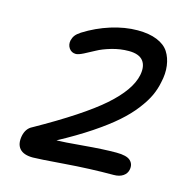

<svg xmlns="http://www.w3.org/2000/svg" viewBox="-107 -860 915 938"><g transform="rotate(15 350.0 -390.5)"><path d="M141.1 -23.9Q93.8 -23.9 73.7 -47.1Q53.7 -70.3 62 -112.8Q70.3 -151.4 100.1 -166Q324.7 -292 426.3 -381.1Q527.8 -470.2 543.9 -548.8Q553.2 -595.7 532.5 -621.8Q511.7 -647.9 460 -647.9Q416.5 -647.9 373.3 -635.3Q330.1 -622.6 303 -607.4Q275.9 -592.3 250.5 -579.6Q225.1 -566.9 212.9 -566.9Q190.9 -566.9 178.7 -584Q166.5 -601.1 170.9 -624Q174.8 -639.6 183.1 -650.6Q191.4 -661.6 210 -673.8Q272 -712.9 341.8 -734.9Q411.6 -756.8 476.1 -756.8Q534.2 -756.8 574.2 -740.5Q614.3 -724.1 633.1 -695.1Q651.9 -666 657.2 -626.5Q662.6 -586.9 651.9 -541Q645 -505.4 629.4 -471.7Q613.8 -438 582.8 -397.5Q551.8 -356.9 506.1 -316.7Q460.4 -276.4 390.6 -229.7Q320.8 -183.1 231 -134.8H232.9Q261.7 -134.8 362.8 -143.8Q463.9 -152.8 529.8 -152.8Q582 -152.8 600.8 -135Q619.6 -117.2 613.8 -88.9Q609.9 -68.8 591.8 -56.4Q573.7 -43.9 543.9 -43.9Q425.3 -43.9 297.4 -33.9Q169.4 -23.9 141.1 -23.9Z"/></g></svg>

Font: Shantell Sans Bouncy
Style: Italic
Weight: 500
Italic angle: -11.31°
Designer: Stephen Nixon, Anya Danilova, Shantell Martin
Foundry: Arrow Type
Version: Version 1.006;[9816181b4]